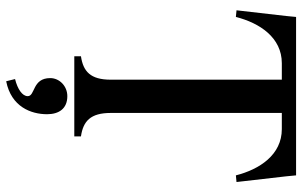

<svg xmlns="http://www.w3.org/2000/svg" viewBox="-194 -546 955 606"><g transform="rotate(90 283.0 -242.5)"><path d="M157 0H410V-21C362 -28 336 -51 336 -115V-655H387C468 -655 514 -585 533 -510L554 -512L536 -669L533 -700H33L30 -669L12 -512L33 -510C52 -585 98 -655 179 -655H231V-115C231 -51 205 -28 157 -21ZM226 76C226 133 283 123 283 147C283 164 261 179 229 187L236 215C317 199 340 136 340 86C340 48 322 22 283 22C251 22 226 47 226 76Z"/></g></svg>

Font: RL Madena
Style: Regular
Weight: 400
Designer: I Kadek Wantara Putra
Foundry: Roughlines ID
Version: Version 1.000;Glyphs 3.1.2 (3151)